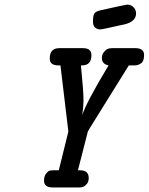

<svg xmlns="http://www.w3.org/2000/svg" viewBox="-20 -822 652 842"><path d="M172.9 -30.8Q173.8 -50.8 182.4 -61.3Q190.9 -71.8 197.5 -73.5Q204.1 -75.2 213.9 -75.2H237.8L279.8 -245.1L245.1 -535.2H235.8Q197.8 -535.2 198.2 -565.9Q198.2 -610.8 240.2 -610.8H344.2Q381.3 -610.8 380.9 -580.1Q380.9 -535.2 339.8 -535.2H335Q346.2 -421.4 346.2 -381.8Q346.2 -356.9 340.8 -316.9Q356 -368.7 456.1 -535.2Q427.2 -541 426.8 -566.9Q426.8 -573.7 429 -581.8Q431.2 -589.8 441.7 -600.3Q452.1 -610.8 470.2 -610.8H574.2Q612.3 -610.8 611.8 -580.1Q611.8 -553.2 598.4 -544.2Q585 -535.2 570.8 -535.2H544.9L373 -258.8L365.2 -245.1L321.8 -75.2H331.1Q369.1 -75.2 369.1 -41Q369.1 -33.2 366.5 -25.1Q363.8 -17.1 354 -8.5Q344.2 0 328.1 0H210Q172.9 0 172.9 -30.8ZM387.7 -727.1Q387.7 -752 393.3 -762Q398.9 -772 420.9 -776.9Q532.7 -801.8 537.6 -801.8Q554.7 -801.8 565.7 -790.3Q576.7 -778.8 576.7 -763.2Q576.7 -730 532.7 -716.8Q428.7 -692.9 418.9 -692.9Q406.7 -692.9 397.2 -700.9Q387.7 -709 387.7 -727.1Z"/></svg>

Font: CMU Typewriter Text
Style: BoldItalic
Weight: 700
Italic angle: -14.04°
Version: Version 0.7.0